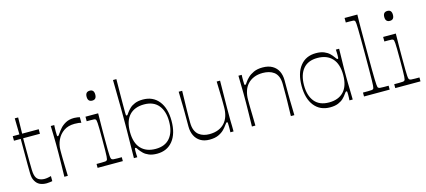

<svg xmlns="http://www.w3.org/2000/svg" viewBox="-58 -1241 3894 1757"><g transform="rotate(-15 1889.0 -362.0)"><path d="M215 16Q177 16 150.5 3Q124 -10 108 -39Q100 -53 96 -68.5Q92 -84 91 -112Q90 -140 90 -190Q90 -226 90 -266.5Q90 -307 90 -344Q90 -381 90 -407Q90 -433 90 -438H26V-481H89L86 -634H118L115 -481H272V-438H113Q113 -413 113 -390Q113 -367 113 -347Q113 -266 113.5 -215.5Q114 -165 115 -136.5Q116 -108 120 -92Q128 -56 151.5 -42Q175 -28 207 -28Q224 -28 240.5 -31.5Q257 -35 269 -38V10Q261 11 246.5 13.5Q232 16 215 16Z M386 0Q388 -74 388.5 -116.5Q389 -159 389.5 -184Q390 -209 390 -226.5Q390 -244 390 -268Q390 -291 390 -308Q390 -325 389.5 -345Q389 -365 388.5 -396.5Q388 -428 386 -481H419Q418 -465 417.5 -448.5Q417 -432 417 -420Q417 -391 418 -382.5Q419 -374 424 -374Q429 -374 434 -380Q439 -386 450 -402Q459 -416 478.5 -438.5Q498 -461 530.5 -479Q563 -497 611 -497Q626 -497 641 -494.5Q656 -492 664 -490V-437Q653 -440 640 -442Q627 -444 601 -444Q540 -444 498.5 -415.5Q457 -387 435.5 -341Q414 -295 414 -245Q414 -221 414 -203.5Q414 -186 414.5 -163.5Q415 -141 416 -103.5Q417 -66 419 0Z M701 0V-37Q715 -37 727 -37Q739 -37 747 -37Q775 -37 784.5 -38.5Q794 -40 798 -44Q802 -47 804 -54Q806 -61 807.5 -80Q809 -99 809.5 -137Q810 -175 810 -239Q810 -303 809.5 -340Q809 -377 807.5 -396Q806 -415 804 -422Q802 -429 798 -432Q794 -436 785 -437Q776 -438 752 -438Q744 -438 735 -438Q726 -438 715 -438V-481H835Q835 -468 834.5 -436Q834 -404 833.5 -365.5Q833 -327 833 -293.5Q833 -260 833 -242Q833 -177 833.5 -138.5Q834 -100 835.5 -80.5Q837 -61 839.5 -54Q842 -47 846 -44Q851 -40 860.5 -38.5Q870 -37 899 -37Q907 -37 917 -37Q927 -37 940 -37V0ZM814 -607Q772 -607 772 -654Q772 -701 814 -701Q854 -701 854 -654Q854 -607 814 -607Z M1262 16Q1217 16 1185.5 3Q1154 -10 1135.5 -28.5Q1117 -47 1106 -62Q1096 -78 1091.5 -82.5Q1087 -87 1082 -87Q1077 -87 1076 -80Q1075 -73 1075 -54Q1075 -43 1075.5 -28.5Q1076 -14 1077 0H1045Q1046 -55 1046.5 -100.5Q1047 -146 1047.5 -183.5Q1048 -221 1048.5 -253Q1049 -285 1049 -314.5Q1049 -344 1049 -373Q1049 -402 1049 -430.5Q1049 -459 1048.5 -490.5Q1048 -522 1047.5 -559Q1047 -596 1046.5 -640.5Q1046 -685 1045 -740H1077Q1077 -725 1076.5 -687.5Q1076 -650 1075.5 -601.5Q1075 -553 1075 -507Q1075 -461 1075 -428Q1075 -408 1076 -401Q1077 -394 1082 -394Q1087 -394 1091.5 -398.5Q1096 -403 1106 -419Q1117 -434 1135.5 -452.5Q1154 -471 1185.5 -484Q1217 -497 1262 -497Q1357 -497 1411.5 -429Q1466 -361 1466 -241Q1466 -120 1411.5 -52Q1357 16 1262 16ZM1261 -30Q1350 -30 1396.5 -86Q1443 -142 1443 -241Q1443 -339 1396.5 -395Q1350 -451 1261 -451Q1171 -451 1121.5 -398Q1072 -345 1072 -241Q1072 -137 1121.5 -83.5Q1171 -30 1261 -30Z M1759 16Q1708 16 1673 -5.5Q1638 -27 1620 -64.5Q1602 -102 1602 -150Q1602 -194 1602 -225Q1602 -256 1602 -281Q1602 -306 1601.5 -332Q1601 -358 1600 -393Q1599 -428 1598 -481H1631Q1630 -428 1629 -393.5Q1628 -359 1627.5 -334.5Q1627 -310 1626.5 -289Q1626 -268 1626 -243.5Q1626 -219 1626 -184Q1626 -138 1638.5 -108.5Q1651 -79 1672 -63Q1693 -47 1718 -40Q1743 -33 1770 -33Q1819 -33 1855.5 -48Q1892 -63 1916 -90Q1940 -117 1951.5 -154Q1963 -191 1963 -236Q1963 -261 1963 -278Q1963 -295 1962.5 -317.5Q1962 -340 1961 -378Q1960 -416 1958 -481H1990Q1989 -403 1988.5 -353Q1988 -303 1987.5 -272Q1987 -241 1987 -222Q1987 -203 1987 -188.5Q1987 -174 1987 -157Q1987 -133 1987 -117.5Q1987 -102 1987.5 -87Q1988 -72 1988.5 -52Q1989 -32 1989 0H1959Q1960 -17 1960 -29.5Q1960 -42 1960 -51Q1960 -80 1959 -88.5Q1958 -97 1953 -97Q1948 -97 1944 -92.5Q1940 -88 1928 -72Q1918 -57 1897.5 -36Q1877 -15 1843.5 0.5Q1810 16 1759 16Z M2163 0Q2165 -74 2165.5 -116.5Q2166 -159 2166.5 -184Q2167 -209 2167 -226.5Q2167 -244 2167 -269Q2167 -292 2167 -309Q2167 -326 2166.5 -345.5Q2166 -365 2165.5 -397Q2165 -429 2164 -481H2195Q2194 -465 2194 -452Q2194 -439 2194 -430Q2194 -401 2195 -392.5Q2196 -384 2201 -384Q2206 -384 2210.5 -388.5Q2215 -393 2225 -409Q2235 -424 2256 -444.5Q2277 -465 2311.5 -481Q2346 -497 2396 -497Q2451 -497 2488 -475.5Q2525 -454 2543 -417Q2561 -380 2561 -331Q2561 -287 2561 -256Q2561 -225 2561 -200.5Q2561 -176 2561.5 -149.5Q2562 -123 2563 -88Q2564 -53 2565 0H2532Q2533 -53 2534 -87.5Q2535 -122 2535.5 -146.5Q2536 -171 2536 -192Q2536 -213 2536 -237.5Q2536 -262 2536 -298Q2536 -344 2523.5 -373Q2511 -402 2489.5 -418Q2468 -434 2441 -441Q2414 -448 2385 -448Q2337 -448 2301 -433Q2265 -418 2240.5 -391.5Q2216 -365 2204 -327.5Q2192 -290 2192 -245Q2192 -221 2192 -203.5Q2192 -186 2192.5 -163.5Q2193 -141 2194 -103.5Q2195 -66 2196 0Z M2901 16Q2806 16 2752 -52Q2698 -120 2698 -240Q2698 -361 2752 -429Q2806 -497 2901 -497Q2947 -497 2978 -484Q3009 -471 3028 -452.5Q3047 -434 3057 -419Q3068 -403 3072.5 -398.5Q3077 -394 3082 -394Q3087 -394 3088 -401.5Q3089 -409 3089 -430Q3089 -439 3088.5 -453Q3088 -467 3087 -481H3118Q3117 -418 3116 -381Q3115 -344 3114.5 -321.5Q3114 -299 3114 -282Q3114 -265 3114 -240Q3114 -216 3114 -199Q3114 -182 3114.5 -159.5Q3115 -137 3116 -100Q3117 -63 3118 0H3087Q3088 -14 3088.5 -28.5Q3089 -43 3089 -54Q3089 -73 3088 -80Q3087 -87 3082 -87Q3077 -87 3072.5 -82.5Q3068 -78 3057 -62Q3047 -47 3028 -28.5Q3009 -10 2978 3Q2947 16 2901 16ZM2903 -30Q2993 -30 3042.5 -83Q3092 -136 3092 -240Q3092 -344 3042.5 -397.5Q2993 -451 2903 -451Q2813 -451 2767 -395Q2721 -339 2721 -240Q2721 -142 2767 -86Q2813 -30 2903 -30Z M3225 0V-37Q3240 -37 3252 -37Q3264 -37 3274 -37Q3300 -37 3309 -38.5Q3318 -40 3322 -44Q3325 -46 3327 -52Q3329 -58 3330.5 -75Q3332 -92 3332.5 -126.5Q3333 -161 3333.5 -219.5Q3334 -278 3334 -370Q3334 -459 3333.5 -517Q3333 -575 3332.5 -609Q3332 -643 3330.5 -660Q3329 -677 3327 -683Q3325 -689 3322 -691Q3318 -695 3309 -696Q3300 -697 3277 -697Q3269 -697 3259.5 -697Q3250 -697 3239 -697V-740H3360Q3360 -728 3359.5 -710.5Q3359 -693 3358.5 -666.5Q3358 -640 3358 -600Q3358 -560 3358 -503.5Q3358 -447 3358 -368Q3358 -278 3358.5 -219.5Q3359 -161 3360 -126.5Q3361 -92 3362.5 -75Q3364 -58 3366 -52Q3368 -46 3372 -44Q3377 -40 3386 -38.5Q3395 -37 3425 -37Q3434 -37 3444.5 -37Q3455 -37 3468 -37V0Z M3521 0V-37Q3535 -37 3547 -37Q3559 -37 3567 -37Q3595 -37 3604.5 -38.5Q3614 -40 3618 -44Q3622 -47 3624 -54Q3626 -61 3627.5 -80Q3629 -99 3629.5 -137Q3630 -175 3630 -239Q3630 -303 3629.5 -340Q3629 -377 3627.5 -396Q3626 -415 3624 -422Q3622 -429 3618 -432Q3614 -436 3605 -437Q3596 -438 3572 -438Q3564 -438 3555 -438Q3546 -438 3535 -438V-481H3655Q3655 -468 3654.5 -436Q3654 -404 3653.5 -365.5Q3653 -327 3653 -293.5Q3653 -260 3653 -242Q3653 -177 3653.5 -138.5Q3654 -100 3655.5 -80.5Q3657 -61 3659.5 -54Q3662 -47 3666 -44Q3671 -40 3680.5 -38.5Q3690 -37 3719 -37Q3727 -37 3737 -37Q3747 -37 3760 -37V0ZM3634 -607Q3592 -607 3592 -654Q3592 -701 3634 -701Q3674 -701 3674 -654Q3674 -607 3634 -607Z"/></g></svg>

Font: Ojuju Light
Style: Regular
Weight: 300
Designer: Chisaokwu Joboson, Mirko Velimirovic
Foundry: Udi Foundry
Version: Version 1.000